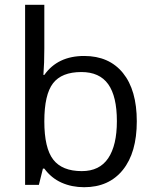

<svg xmlns="http://www.w3.org/2000/svg" viewBox="-20 -780 653 810"><path d="M335 -543.9Q440.4 -543.9 498.8 -471.9Q557.1 -399.9 557.1 -268.1Q557.1 -136.2 498.3 -63.2Q439.5 9.8 335 9.8Q282.7 9.8 239.5 -9.5Q196.3 -28.8 167 -68.8H161.1L144 0H85.9V-759.8H167V-575.2Q167 -513.2 163.1 -463.9H167Q223.6 -543.9 335 -543.9ZM323.2 -476.1Q240.2 -476.1 203.6 -428.5Q167 -380.9 167 -268.1Q167 -155.3 204.6 -106.7Q242.2 -58.1 325.2 -58.1Q399.9 -58.1 436.5 -112.5Q473.1 -167 473.1 -269Q473.1 -373.5 436.5 -424.8Q399.9 -476.1 323.2 -476.1Z"/></svg>

Font: f3_58770 
Style: Regular
Weight: 400
Foundry: Ascender Corporation
Version: Version 1.10